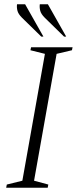

<svg xmlns="http://www.w3.org/2000/svg" viewBox="-20 -882 371 902"><path d="M9 0 12 -15 85 -33 191 -629 123 -646 126 -660H321L318 -646L246 -629L140 -33L207 -15L204 0ZM281 -710 190 -799Q173 -816 169 -831.5Q165 -847 167 -862H205L291 -710ZM174 -710 83 -799Q66 -816 62 -831.5Q58 -847 60 -862H98L184 -710Z"/></svg>

Font: Spectral ExtraLight
Style: Italic
Weight: 275
Italic angle: -10°
Designer: Jean-Baptiste Levee
Foundry: Production Type
Version: Version 2.001